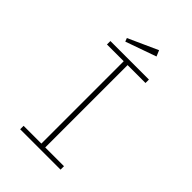

<svg xmlns="http://www.w3.org/2000/svg" viewBox="-224 -855 948 948"><g transform="rotate(45 250.0 -380.5)"><path d="M101 0V-24H225V-599H108V-623H377V-599H252V-24H383V0ZM162 -673 155 -691 310 -761 323 -730Z"/></g></svg>

Font: Inconsolata ExtraLight
Style: Regular
Weight: 200
Monospace: yes
Designer: Raph Levien, Cyreal, Brenton Simpson
Foundry: Raph Levien, Cyreal, Google
Version: Version 3.001; ttfautohint (v1.8.2.53-6de2)